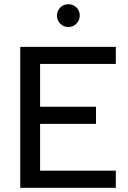

<svg xmlns="http://www.w3.org/2000/svg" viewBox="-20 -890 607 910"><path d="M358 -816Q358 -794 342.5 -778Q327 -762 304 -762Q281 -762 265.5 -778Q250 -794 250 -816Q250 -838 265.5 -854Q281 -870 304 -870Q327 -870 342.5 -854.5Q358 -839 358 -816ZM76 0V-668H529V-587H170V-384H435V-303H170V-81H529V0Z"/></svg>

Font: Atkinson Hyperlegible Pro
Style: Regular
Weight: 400
Designer: Elliott Scott, Megan Eiswerth, Linus Boman, Theodore Petrosky, Jacob Perez
Foundry: Braille Institute
Version: Version 1.5.1